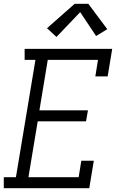

<svg xmlns="http://www.w3.org/2000/svg" viewBox="-25 -993 645 1013"><path d="M-5 0V-58H59L162 -677H105V-735H567L543 -590H478L492 -677H227L183 -411H439L429 -353H174L125 -58H390L404 -145H470L446 0ZM273 -798 223 -844 369 -973H441L541 -839L482 -803L398 -929Z"/></svg>

Font: Iosevka Curly Slab LtExObl
Style: Regular
Weight: 300
Width: 7
Italic angle: -9°
Monospace: yes
Designer: Belleve Invis
Foundry: Belleve Invis
Version: Version 11.1.0; ttfautohint (v1.8.3)